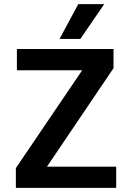

<svg xmlns="http://www.w3.org/2000/svg" viewBox="-20 -912 641 932"><path d="M269 -723 360 -892H486L370 -723ZM531 -674V-581L208 -103H544V0H57V-96L379 -571H62V-674Z"/></svg>

Font: Hind Semibold
Style: Regular
Weight: 600
Designer: Manushi Parikh, Satya Rajpurohit
Foundry: Indian Type Foundry
Version: Version 1.201;PS 1.0;hotconv 1.0.78;makeotf.lib2.5.61930; tt